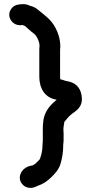

<svg xmlns="http://www.w3.org/2000/svg" viewBox="-20 -758 442 933"><path d="M292 -159.5V-162C292 -165.8 291.3 -162.5 293.1 -166.2L301.8 -176.7C304.5 -180.5 307.4 -184.1 310.7 -187.3L319.2 -195.9C334.2 -210.9 350.6 -215.3 366.2 -237.4C373.1 -247.2 378 -260.3 378 -275C378 -322.3 354 -352.6 316.7 -361.3C310.5 -362.8 304.8 -363.5 299.5 -365C298.5 -365 299.2 -364.8 298.3 -365.2C287.7 -369.4 279.4 -371.1 272.7 -373C272.3 -375.5 272 -380.5 272 -385V-518C272 -520.9 272.5 -525.5 273 -529.2V-531C273 -568.6 262.5 -598.3 249.2 -623.6C226.9 -665.8 191.3 -687.8 164.2 -711C145.7 -726.9 129.5 -727.9 121.8 -731.5C101 -741.4 82.6 -737.3 69.2 -735.8C57.4 -734.5 46.8 -728.6 39.4 -720.8C3.6 -683.1 39.8 -626.7 88.9 -636.5C93.4 -635 99.6 -632.8 100.8 -632.1C113.1 -621.5 129.4 -605.9 145.7 -593.9L153.8 -585.9C162.5 -573.2 172 -554.3 172 -535.4C172 -530.6 171 -523.6 171 -518V-385C171 -330.9 196.9 -281.9 255.4 -273.5C234.4 -255.4 208.5 -232.7 196.3 -196C187.1 -168.5 188 -136.8 188 -111V-73C188 -67.2 186 -55.4 186 -43C186 -21.2 175.9 13.7 171.3 18.3L156.5 33.1C153.6 36.6 146.6 41.8 138.8 45.6C135.5 47.3 97.3 47.9 80.7 84.7C66.7 115.9 86.9 142.9 107.7 151.2C136 162.5 159.9 146 163.6 144.8C188.8 136.9 210.1 122 228.6 103.8C245.5 87.2 266.6 66.5 275.2 34.4C280.1 15.8 287 -14.4 287 -43V-51.6C287 -56.5 289 -66.3 289 -73V-111C289 -116.6 288.7 -122.6 288 -130.1C288.2 -139.2 289.9 -149.1 292 -159.5Z"/></svg>

Font: NumbBunny
Style: Bk
Weight: 400
Designer: Robert Jablonski
Foundry: Cannot Into Space Fonts
Version: Version 1.0